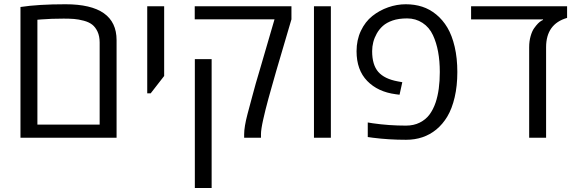

<svg xmlns="http://www.w3.org/2000/svg" viewBox="-20 -660 2761 920"><path d="M78.1 0V-626.5Q163.6 -639.6 293.9 -639.6Q538.6 -639.6 538.6 -467.8V0ZM457.5 -63V-456.1Q457.5 -486.8 447.3 -508.5Q437 -530.3 421.6 -542.2Q406.2 -554.2 381.3 -560.8Q356.4 -567.4 335 -569.1Q313.5 -570.8 285.2 -570.8Q225.6 -570.8 177.2 -566.9L159.2 -565.4V-63Z M685.5 -212.9V-629.9H766.6V-295.9L702.1 -212.9Z M1230.5 -16.6V0H1149.9V-16.6Q1149.9 -52.2 1166 -113.5Q1182.1 -174.8 1189.5 -201.2Q1203.6 -255.4 1225.6 -328.1L1295.4 -567.4H913.1V-629.9H1376.5V-567.4L1303.2 -318.4Q1290.5 -273.4 1282.2 -244.4Q1273.9 -215.3 1265.6 -185.3Q1257.3 -155.3 1252 -133.3Q1246.6 -111.3 1241.2 -87.4Q1230.5 -39.6 1230.5 -16.6ZM994.1 240.7H913.6V-376.5H994.1Z M1565.4 0H1484.4V-629.9H1565.4Z M1688.5 -414.6Q1688.5 -468.3 1709.2 -512.2Q1730 -556.2 1764.2 -583.3Q1798.3 -610.4 1840.1 -625Q1881.8 -639.6 1924.3 -639.6Q1966.8 -639.6 2002.9 -627.9Q2039.1 -616.2 2070.3 -590.6Q2101.6 -564.9 2123.8 -527.6Q2146 -490.2 2158.7 -435.8Q2171.4 -381.3 2171.4 -314.9Q2171.4 -248.5 2158.7 -194.1Q2146 -139.6 2123.8 -102.3Q2101.6 -64.9 2070.3 -39.1Q2010.3 9.8 1925.8 9.8Q1842.8 9.8 1766.6 0L1742.2 -3.4V-73.2Q1742.7 -72.8 1766.1 -69.3Q1843.3 -58.1 1925.3 -58.1Q1962.4 -58.1 1991.2 -72.5Q2020 -86.9 2037.8 -110.8Q2055.7 -134.8 2067.4 -168.9Q2087.4 -228.5 2087.4 -314.9Q2087.4 -420.9 2054.7 -491.2Q2037.1 -529.3 2004.4 -550.5Q1971.7 -571.8 1930.9 -571.8Q1890.1 -571.8 1861.3 -561.8Q1832.5 -551.8 1814.7 -535.9Q1796.9 -520 1785.2 -499Q1763.2 -460 1763.2 -414.6Q1763.2 -349.1 1792.7 -315.4Q1822.3 -281.7 1886.2 -270L1907.7 -266.1L1894.5 -206.1L1876 -208.5Q1790.5 -219.7 1739.5 -272.2Q1688.5 -324.7 1688.5 -414.6Z M2697.3 -629.9V-574.2Q2596.7 -545.4 2596.7 -433.6V0H2515.6V-433.6Q2515.6 -462.4 2522.5 -486.6Q2529.3 -510.7 2539.1 -524.4Q2559.1 -552.7 2575.2 -561L2582 -564.5V-566.9H2237.3V-629.9Z"/></svg>

Font: Open Sans Hebrew
Style: Regular
Weight: 400
Foundry: Ascender Corporation, Yanek Iontef
Version: Version 2.001;PS 002.001;hotconv 1.0.70;makeotf.lib2.5.58329